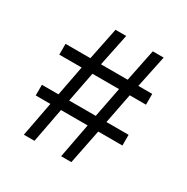

<svg xmlns="http://www.w3.org/2000/svg" viewBox="-141 -721 820 843"><g transform="rotate(30 268.5 -300.0)"><path d="M488.3 -175.3H365.7L330.6 0H278.8L312 -175.3H176.8L143.6 0H89.8L123 -175.3H48.8V-229.5H132.8L162.1 -382.3H48.8V-437H174.8L208 -600.1H262.2L228.5 -437H363.8L397 -600.1H452.1L418 -437H488.3V-382.3H405.8L376 -229.5H488.3ZM351.6 -382.3H216.8L187 -229.5H321.8Z"/></g></svg>

Font: SengBuhan
Style: Regular
Weight: 400
Designer: John M. Durdin
Foundry: Lao Script for Windows
Version: Version 1.400